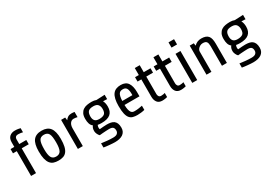

<svg xmlns="http://www.w3.org/2000/svg" viewBox="20 -1689 4019 2861"><g transform="rotate(-30 2030.0 -258.5)"><path d="M300.8 -500V-426.8H179.7V0H94.7V-426.8H29.8V-500H94.7V-578.1Q94.7 -643.1 129.6 -675Q164.6 -707 221.7 -707Q253.9 -707 277.3 -702.6Q300.8 -698.2 315.9 -694.8V-624Q299.8 -627.9 280.8 -631.3Q261.7 -634.8 234.9 -634.8Q208 -634.8 193.8 -620.8Q179.7 -606.9 179.7 -585V-500Z M755.4 -259.8Q755.4 -181.2 743.4 -129.6Q731.4 -78.1 707.5 -47.9Q683.6 -17.1 647.9 -5.1Q612.3 6.8 565.4 6.8Q519.5 6.8 484.4 -5.1Q449.2 -17.1 424.8 -47.9Q400.9 -78.1 388.2 -129.6Q375.5 -181.2 375.5 -259.8Q375.5 -388.2 421.4 -447.5Q467.3 -506.8 565.4 -506.8Q663.6 -506.8 709.5 -447.5Q755.4 -388.2 755.4 -259.8ZM668.5 -245.1Q668.5 -297.9 663.6 -335Q658.7 -372.1 647 -394.5Q624.5 -437 565.4 -437Q505.9 -437 484.4 -394.5Q472.7 -372.1 467.5 -335Q462.4 -297.9 462.4 -245.1Q462.4 -147 485.4 -105Q508.3 -63 565.4 -63Q622.6 -63 645.5 -105Q668.5 -147 668.5 -245.1Z M984.9 -308.1V0H899.9V-500H969.7L976.1 -449.2Q992.7 -475.1 1017.8 -491Q1043 -506.8 1080.1 -506.8Q1098.1 -506.8 1111.1 -505.4Q1124 -503.9 1132.8 -502V-413.1Q1120.1 -416 1103.5 -418.9Q1086.9 -421.9 1072.8 -421.9Q1041.5 -421.9 1022.2 -405.5Q1002.9 -389.2 993.9 -363Q984.9 -336.9 984.9 -308.1Z M1602.5 -325.2Q1602.5 -240.2 1553.2 -198.7Q1503.9 -157.2 1400.9 -157.2Q1363.8 -157.2 1335 -163.1Q1324.7 -141.1 1324.7 -120.1Q1324.7 -106.4 1329.6 -91.8Q1363.8 -95.2 1396.7 -97.7Q1429.7 -100.1 1454.6 -100.1Q1490.7 -100.1 1521.2 -94Q1551.8 -87.9 1573.7 -71.8Q1595.7 -55.2 1608.2 -26.1Q1620.6 2.9 1620.6 48.8Q1620.6 86.9 1606.2 113.5Q1591.8 140.1 1566.4 157.2Q1541 173.8 1506.3 181.9Q1471.7 189.9 1431.6 189.9Q1414.6 189.9 1388.2 188.2Q1361.8 186.5 1333 183.8Q1304.2 181.2 1279.5 178Q1254.9 174.8 1240.7 171.9V100.1Q1283.7 106.4 1337.2 111.8Q1390.6 117.2 1439.9 117.2Q1490.7 117.2 1512.2 97.7Q1533.7 78.1 1533.7 48.8Q1533.7 11.2 1516.1 -6.8Q1498.5 -24.9 1449.7 -24.9Q1432.6 -24.9 1400.4 -23.2Q1368.2 -21.5 1335.7 -19Q1303.2 -16.6 1284.7 -14.2Q1267.6 -29.8 1255.1 -57.4Q1242.7 -85 1242.7 -107.9Q1242.7 -138.2 1249.8 -158.2Q1256.8 -178.2 1269.5 -191.9Q1240.7 -213.9 1229.2 -249Q1217.8 -284.2 1217.8 -333Q1217.8 -387.2 1234.9 -421.1Q1252 -455.1 1280.3 -474.1Q1308.6 -493.2 1346.2 -500Q1383.8 -506.8 1425.8 -506.8Q1470.2 -506.8 1503.9 -493.2L1648.9 -500V-424.8L1579.6 -428.2Q1602.5 -384.8 1602.5 -325.2ZM1517.6 -333Q1517.6 -377.9 1495.1 -407Q1472.7 -436 1416 -436Q1350.6 -436 1326.7 -409.4Q1302.7 -382.8 1302.7 -325.2Q1302.7 -279.3 1324.5 -252.7Q1346.2 -226.1 1400.9 -226.1Q1456.1 -226.1 1486.8 -247.1Q1517.6 -268.1 1517.6 -333Z M2086.9 -294.9V-220.2H1829.1Q1830.1 -170.9 1836.9 -140.6Q1843.8 -110.4 1854.5 -93.3Q1865.7 -76.7 1880.4 -70.8Q1895 -64.9 1914.1 -64.9Q1956.1 -64.9 1990.5 -70.6Q2024.9 -76.2 2048.3 -81.1V-8.8Q2023.9 -2 1987.5 2.4Q1951.2 6.8 1924.3 6.8Q1881.3 6.8 1847.7 -2.2Q1814 -11.2 1791 -38.1Q1768.1 -64.9 1756.1 -115.5Q1744.1 -166 1744.1 -250Q1744.1 -386.2 1790 -448.2Q1813 -479 1847.2 -492.9Q1881.3 -506.8 1926.3 -506.8Q2012.2 -506.8 2049.6 -450.4Q2086.9 -394 2086.9 -294.9ZM1924.3 -436Q1899.9 -436 1883.3 -429.2Q1866.7 -422.4 1855.5 -405.3Q1833.5 -372.1 1830.1 -288.1H2003.9V-314.9Q2003.9 -372.1 1986.6 -404.1Q1969.2 -436 1924.3 -436Z M2438 -500V-424.8H2321.8V-120.1Q2321.8 -102.1 2332.8 -83.5Q2343.8 -64.9 2372.1 -64.9Q2395 -64.9 2410.9 -68.4Q2426.8 -71.8 2438 -75.2V-4.9Q2427.7 -2 2403.3 2.4Q2378.9 6.8 2352.1 6.8Q2293 6.8 2264.9 -30.3Q2236.8 -67.4 2236.8 -125V-424.8H2171.9V-500H2236.8V-620.1H2321.8V-500Z M2758.8 -500V-424.8H2642.6V-120.1Q2642.6 -102.1 2653.6 -83.5Q2664.6 -64.9 2692.9 -64.9Q2715.8 -64.9 2731.7 -68.4Q2747.6 -71.8 2758.8 -75.2V-4.9Q2748.5 -2 2724.1 2.4Q2699.7 6.8 2672.9 6.8Q2613.8 6.8 2585.7 -30.3Q2557.6 -67.4 2557.6 -125V-424.8H2492.7V-500H2557.6V-620.1H2642.6V-500Z M2958.5 -700.2V-609.9H2863.3V-700.2ZM2953.1 -500V0H2868.2V-500Z M3197.8 -350.1V0H3112.8V-500H3182.6L3189.9 -455.1Q3238.8 -506.8 3313 -506.8Q3396.5 -506.8 3431.2 -464.4Q3448.7 -442.9 3456.3 -409.4Q3463.9 -376 3463.9 -330.1V0H3378.9V-339.8Q3378.9 -387.2 3363.3 -411.1Q3347.7 -435.1 3297.9 -435.1Q3271.5 -435.1 3248.8 -422.1Q3226.1 -409.2 3211.9 -389.6Q3197.8 -370.1 3197.8 -350.1Z M3983.4 -325.2Q3983.4 -240.2 3934.1 -198.7Q3884.8 -157.2 3781.7 -157.2Q3744.6 -157.2 3715.8 -163.1Q3705.6 -141.1 3705.6 -120.1Q3705.6 -106.4 3710.4 -91.8Q3744.6 -95.2 3777.6 -97.7Q3810.5 -100.1 3835.4 -100.1Q3871.6 -100.1 3902.1 -94Q3932.6 -87.9 3954.6 -71.8Q3976.6 -55.2 3989 -26.1Q4001.5 2.9 4001.5 48.8Q4001.5 86.9 3987.1 113.5Q3972.7 140.1 3947.3 157.2Q3921.9 173.8 3887.2 181.9Q3852.5 189.9 3812.5 189.9Q3795.4 189.9 3769 188.2Q3742.7 186.5 3713.9 183.8Q3685.1 181.2 3660.4 178Q3635.7 174.8 3621.6 171.9V100.1Q3664.6 106.4 3718 111.8Q3771.5 117.2 3820.8 117.2Q3871.6 117.2 3893.1 97.7Q3914.6 78.1 3914.6 48.8Q3914.6 11.2 3897 -6.8Q3879.4 -24.9 3830.6 -24.9Q3813.5 -24.9 3781.2 -23.2Q3749 -21.5 3716.6 -19Q3684.1 -16.6 3665.5 -14.2Q3648.4 -29.8 3636 -57.4Q3623.5 -85 3623.5 -107.9Q3623.5 -138.2 3630.6 -158.2Q3637.7 -178.2 3650.4 -191.9Q3621.6 -213.9 3610.1 -249Q3598.6 -284.2 3598.6 -333Q3598.6 -387.2 3615.7 -421.1Q3632.8 -455.1 3661.1 -474.1Q3689.5 -493.2 3727.1 -500Q3764.6 -506.8 3806.6 -506.8Q3851.1 -506.8 3884.8 -493.2L4029.8 -500V-424.8L3960.4 -428.2Q3983.4 -384.8 3983.4 -325.2ZM3898.4 -333Q3898.4 -377.9 3876 -407Q3853.5 -436 3796.9 -436Q3731.4 -436 3707.5 -409.4Q3683.6 -382.8 3683.6 -325.2Q3683.6 -279.3 3705.3 -252.7Q3727.1 -226.1 3781.7 -226.1Q3836.9 -226.1 3867.7 -247.1Q3898.4 -268.1 3898.4 -333Z"/></g></svg>

Font: Moulpali
Style: Regular
Weight: 400
Designer: Danh Hong
Version: Version 8.002; ttfautohint (v1.8.3)